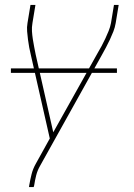

<svg xmlns="http://www.w3.org/2000/svg" viewBox="-20 -550 540 775"><path d="M97 205 98 198Q102 175 107.5 153Q113 131 125 110L181 9L105 -326Q101 -342 98 -358Q95 -374 93 -390Q91 -406 89.5 -423Q88 -440 91 -457L103 -530H123L111 -457Q108 -440 109 -424Q110 -408 112.5 -392Q115 -376 118 -360.5Q121 -345 124 -330L195 -16L373 -334Q382 -349 390 -364Q398 -379 405 -394Q412 -409 418.5 -425Q425 -441 428 -457L440 -530H459L447 -457Q444 -439 437.5 -422.5Q431 -406 423.5 -390Q416 -374 407.5 -358Q399 -342 390 -326L142 119Q131 138 126 158Q121 178 118 198L116 205ZM24 -256V-274H452V-256Z"/></svg>

Font: Iosevka Curly Thin Oblique
Style: Regular
Weight: 100
Italic angle: -9°
Monospace: yes
Designer: Belleve Invis
Foundry: Belleve Invis
Version: Version 11.1.0; ttfautohint (v1.8.3)